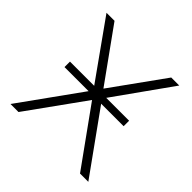

<svg xmlns="http://www.w3.org/2000/svg" viewBox="-180 -857 1015 1015"><g transform="rotate(45 327.5 -350.0)"><path d="M56 -700H116L328 -405L540 -700H600L373 -381H544V-340H376L620 0H558L328 -320L98 0H38L282 -340H102V-381H283Z"/></g></svg>

Font: Montserrat Z Light
Style: Regular
Weight: 300
Designer: Julieta Ulanovsky
Foundry: Julieta Ulanovsky
Version: Version 8.000